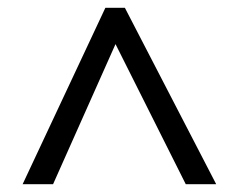

<svg xmlns="http://www.w3.org/2000/svg" viewBox="-20 -739 612 492"><path d="M38 -267 250 -719H300L534 -267H456L276 -626L116 -267Z"/></svg>

Font: RS Noto Sans
Style: Regular
Weight: 400
Designer: Monotype Design Team
Foundry: Monotype Imaging Inc.
Version: Version 3.10